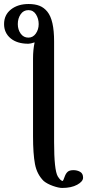

<svg xmlns="http://www.w3.org/2000/svg" viewBox="-23 -718 430 948"><path d="M168 -599.1Q168 -625.5 154.8 -646.7Q141.6 -668 117.2 -668Q92.8 -668 78.9 -647.5Q64.9 -627 64.9 -599.1Q64.9 -571.8 79.1 -552Q93.3 -532.2 117.2 -532.2Q139.6 -532.2 153.8 -552.2Q168 -572.3 168 -599.1ZM-2.9 -599.1Q-2.9 -644.5 31.2 -671.4Q65.4 -698.2 118.2 -698.2Q149.4 -698.2 171.9 -689.5Q194.3 -680.7 210.9 -660.2Q227.5 -639.6 235.8 -603.3Q244.1 -566.9 244.1 -513.2V-16.1Q244.1 121.6 262.2 152.8Q275.4 173.8 286.1 175.8Q289.6 174.3 296.9 152.8Q302.2 138.2 311.3 130.1Q320.3 122.1 339.8 122.1Q357.9 122.1 372.6 130.4Q387.2 138.7 387.2 159.2Q387.2 178.2 358.2 194.1Q329.1 210 284.2 210Q266.6 210 238.3 200Q210 189.9 192.9 175.8Q159.2 142.6 149.7 92Q140.1 41.5 140.1 -45.9V-429.2Q140.1 -472.2 147.9 -508.8Q127.4 -502 117.2 -502Q61.5 -502 29.3 -528.8Q-2.9 -555.7 -2.9 -599.1Z"/></svg>

Font: Common Serif SemiBold
Style: Regular
Weight: 600
Designer: Philipp H. Poll, Khaled Hosny
Foundry: Stefan Peev, Context Ltd.
Version: Version 1.026